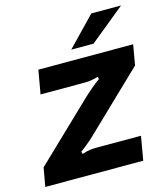

<svg xmlns="http://www.w3.org/2000/svg" viewBox="-126 -852 823 941"><g transform="rotate(-15 285.5 -381.5)"><path d="M-13 0 4 -95 290 -369Q335 -412 378 -443L375 -455Q351 -448 336.5 -446Q322 -444 304 -444H82L103 -564H584L566 -461L291 -197Q274 -180 252.5 -161Q231 -142 202 -121L206 -109Q231 -117 246 -119Q261 -121 278 -121H505L484 0ZM397 -617H284L425 -763H576Z"/></g></svg>

Font: Open Sauce Sans ExBold Italic
Style: Regular
Weight: 800
Italic angle: -10°
Designer: Alfredo Marco Pradil
Foundry: Creative Sauce Fz LLC
Version: Version 1.477